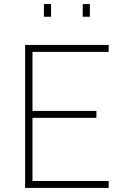

<svg xmlns="http://www.w3.org/2000/svg" viewBox="-20 -920 612 940"><path d="M103 0V-700H512V-666H139V-377H452V-343H139V-34H512V0ZM195 -838V-900H230V-838ZM385 -838V-900H420V-838Z"/></svg>

Font: TypoPRO Titillium Text
Style: 1 wt
Weight: 100
Designer: Accademia di Belle Arti di Urbino and others
Foundry: Accademia di Belle Arti di Urbino and others.
Version: Version 25.000